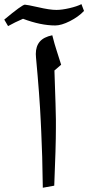

<svg xmlns="http://www.w3.org/2000/svg" viewBox="-72 -880 418 910"><path d="M186 -545.9Q192.9 -347.7 192.9 -314.9V-272Q192.9 -185.5 185.1 0L130.9 9.8Q128.9 -149.4 123.5 -254.9L121.1 -306.2Q115.7 -424.8 98.6 -607.9L97.7 -624Q97.7 -660.6 116.5 -682.6Q135.3 -704.6 175.8 -712.9Q187 -668.5 196.8 -639.2L217.8 -573.2ZM189.9 -759.3Q121.1 -759.3 37.1 -791Q-1.5 -774.4 -33.7 -756.3L-51.8 -787.1Q33.2 -857.9 45.9 -857.9Q54.7 -857.9 109.4 -845.7Q163.6 -833 195.3 -833Q221.2 -833 257.1 -841.3Q293 -849.6 314 -860.4L326.2 -828.1Q299.8 -800.3 259.3 -779.8Q218.8 -759.3 189.9 -759.3Z"/></svg>

Font: Droid Persian Naskh
Style: Regular
Weight: 400
Designer: Pascal Zoghbi
Foundry: Ascender Corporation
Version: Version 1.00